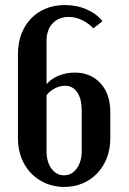

<svg xmlns="http://www.w3.org/2000/svg" viewBox="-20 -730 508 759"><path d="M51 -183V-517Q51 -560 64.5 -595.5Q78 -631 102.5 -656.5Q127 -682 161 -696Q195 -710 236 -710Q284 -710 323.5 -692.5Q363 -675 385 -646L349 -618Q329 -639 303.5 -651Q278 -663 252 -663Q212 -663 188 -637.5Q164 -612 164 -569V-397Q181 -418 211 -430.5Q241 -443 275 -443Q339 -443 377.5 -400.5Q416 -358 416 -288V-183Q416 -141 402.5 -106Q389 -71 365 -45.5Q341 -20 307.5 -5.5Q274 9 234 9Q194 9 160.5 -5.5Q127 -20 102.5 -45.5Q78 -71 64.5 -106Q51 -141 51 -183ZM164 -354V-132Q164 -90 183.5 -63.5Q203 -37 233 -37Q264 -37 283.5 -64Q303 -91 303 -133V-293Q303 -339 285.5 -365Q268 -391 237 -391Q217 -391 197.5 -381Q178 -371 164 -354Z"/></svg>

Font: Moniqa ExtBd Paragraph
Style: Regular
Weight: 800
Designer: Rajesh Rajput
Foundry: Rajesh Rajput
Version: Version 1.000